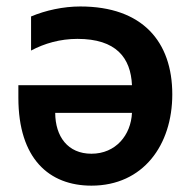

<svg xmlns="http://www.w3.org/2000/svg" viewBox="-20 -575 601 602"><path d="M231.9 -554.7C178.3 -554.7 123.2 -542.6 77.4 -523.4V-416.5C119.3 -438.9 168.7 -453.1 222.7 -453.1C344.5 -453.1 389.9 -393.8 393.8 -307.9H37.6V-268.5C37.6 -77.4 133.9 7.1 266.7 7.1C429 7.1 520.2 -120.4 520.2 -279.1C520.2 -444.6 426.5 -554.7 231.9 -554.7ZM266.7 -93C192.5 -93 153.4 -147 153.1 -221.2H393.8C390.6 -151.6 343 -93 266.7 -93Z"/></svg>

Font: TID UI Semi Bold
Style: Regular
Weight: 600
Designer: The TID Project Authors
Foundry: Bakken & Bæck
Version: Version 1.001;hotconv 1.0.109;makeotfexe 2.5.65596